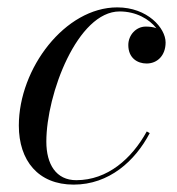

<svg xmlns="http://www.w3.org/2000/svg" viewBox="-20 -490 480 520"><path d="M385.5 -129.5 377.5 -134C337 -60.5 271.5 -2 186.5 -2C132 -2 105.5 -45 105.5 -106.5C105.5 -235.5 190 -459 304 -459C349 -459 384.5 -438 403.5 -413.5C395 -417 385 -418 374.5 -418C349 -418 327.5 -395.5 327.5 -368C327.5 -333 352 -318 377 -318C406 -318 428.5 -339.5 428.5 -375C428.5 -414 379.5 -470 297.5 -470C156.5 -470 31 -305 31 -150C31 -55 83.5 10 179.5 10C275.5 10 346 -54 385.5 -129.5Z"/></svg>

Font: Bodoni* 24pt
Style: Italic
Weight: 400
Italic angle: -13°
Version: Version 2.3